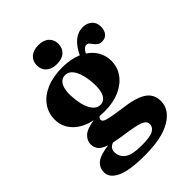

<svg xmlns="http://www.w3.org/2000/svg" viewBox="-266 -807 1177 1177"><g transform="rotate(-45 322.0 -219.0)"><path d="M376.5 -51.5Q488.5 -38 535.2 -6.5Q582 25 582 85.5Q582 158 503.8 204.8Q425.5 251.5 276.5 251.5Q144.5 251.5 85 223.2Q25.5 195 25.5 147.5Q25.5 106 56.5 81.5Q87.5 57 161.5 48Q119.5 34 104.2 14.5Q89 -5 89 -32.5Q89 -63 114.5 -88Q140 -113 206.5 -123Q127 -140.5 83.8 -186.5Q40.5 -232.5 40.5 -293.5Q40.5 -351.5 72 -395.5Q103.5 -439.5 161.5 -464.2Q219.5 -489 299.5 -489Q337 -489 369.2 -482.8Q401.5 -476.5 428 -465Q453 -518 486.5 -546.2Q520 -574.5 562.5 -574.5Q597 -574.5 620.8 -554.2Q644.5 -534 644.5 -498Q644.5 -466 629 -446.8Q613.5 -427.5 585.5 -427.5Q566 -427.5 554.8 -435.8Q543.5 -444 536 -454.8Q528.5 -465.5 521 -473.8Q513.5 -482 501.5 -482Q481 -482 462 -446.5Q501 -421 521.2 -384Q541.5 -347 541.5 -305Q541.5 -249 510.2 -206Q479 -163 423.8 -138.5Q368.5 -114 296.5 -114Q273.5 -114 252 -116Q238.5 -107.5 238.5 -95.5Q238.5 -85 249.5 -78.2Q260.5 -71.5 290.5 -65.5Q320.5 -59.5 376.5 -51.5ZM276 -443Q243.5 -442 227.2 -409.5Q211 -377 214.5 -324.5Q218.5 -246 243 -202.8Q267.5 -159.5 304.5 -160.5Q337.5 -161.5 353.5 -193.5Q369.5 -225.5 366 -283Q362 -356.5 338.8 -400.2Q315.5 -444 276 -443ZM158 104.5Q158 145.5 191 170Q224 194.5 307 194.5Q378 194.5 406 179.5Q434 164.5 434 136Q434 111 400.8 97.5Q367.5 84 277.5 71.5Q228 65 194 57Q158 70.5 158 104.5ZM292 -525.5Q248.5 -525.5 223.2 -547.5Q198 -569.5 198 -607.5Q198 -644.5 223.2 -666.8Q248.5 -689 292 -689Q336 -689 360.8 -666.8Q385.5 -644.5 385.5 -607.5Q385.5 -570.5 360.8 -548Q336 -525.5 292 -525.5Z"/></g></svg>

Font: Fraunces 9pt S000
Style: Bold
Weight: 700
Version: Version 1.000; ttfautohint (v1.8.3)